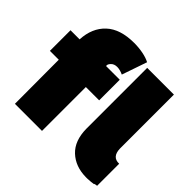

<svg xmlns="http://www.w3.org/2000/svg" viewBox="-188 -937 1133 1133"><g transform="rotate(45 378.0 -371.0)"><path d="M296 -538H410V-366H299V0H73L72 -367H-2V-539H74Q79 -638 140 -695Q201 -752 317 -752Q355 -752 391 -745Q427 -738 451 -725L397 -568Q369 -581 346 -581Q321 -581 306.5 -565.5Q292 -550 296 -538ZM475 -702H698V-251Q700 -183 758 -185V-1Q748 1 739 2V5Q716 9 686 10H675Q587 9 531.5 -43Q476 -95 475 -195V-247Z"/></g></svg>

Font: AtCorfu Sans
Style: AtCorfu Sans Black
Weight: 900
Designer: Kostas Teopoulos
Foundry: Kostas Teopoulos
Version: Version 1.00 July 8, 2025, initial release